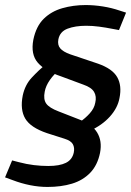

<svg xmlns="http://www.w3.org/2000/svg" viewBox="-24 -730 519 760"><path d="M331 -212 292 -247Q314 -262 331.5 -281.5Q349 -301 353 -323Q359 -348 348.5 -366Q338 -384 306 -395L217 -428Q154 -449 125.5 -482Q97 -515 108 -573Q119 -626 149 -655.5Q179 -685 222.5 -697.5Q266 -710 315 -710Q348 -710 383 -704.5Q418 -699 450 -688L475 -680L447 -611L420 -616Q395 -621 368.5 -624.5Q342 -628 317 -628Q274 -628 243.5 -616.5Q213 -605 207 -574Q203 -552 214.5 -538.5Q226 -525 254 -515L364 -478Q421 -458 440 -424.5Q459 -391 449 -342Q442 -303 411 -268.5Q380 -234 331 -212ZM164 10Q130 10 95 3Q60 -4 26 -17L-4 -28L24 -95L51 -88Q81 -80 110 -76.5Q139 -73 167 -73Q212 -73 237 -85.5Q262 -98 268 -126Q272 -145 264.5 -159Q257 -173 231 -181L162 -203Q97 -225 76 -260.5Q55 -296 66 -352Q75 -394 101.5 -422.5Q128 -451 162 -480L212 -454Q190 -437 173.5 -413.5Q157 -390 153 -367Q147 -337 159 -320Q171 -303 208 -289L290 -257Q340 -239 360.5 -205.5Q381 -172 372 -125Q362 -76 333 -46Q304 -16 261 -3Q218 10 164 10Z"/></svg>

Font: REM
Style: Italic
Weight: 400
Italic angle: -11°
Designer: Octavio Pardo
Foundry: Ashler Design
Version: Version 1.005;gftools[0.9.28]